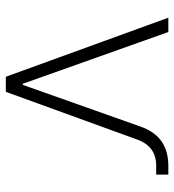

<svg xmlns="http://www.w3.org/2000/svg" viewBox="10 -592 582 641"><g transform="rotate(90 300.5 -271.0)"><path d="M235.8 0 38.6 -542.5H86.4L259.3 -56.2H262.7L401.9 -449.2Q418.9 -497.1 451.4 -519.8Q483.9 -542.5 533.7 -542.5H562.5V-502H533.7Q468.3 -502 445.8 -439.5L286.1 0Z"/></g></svg>

Font: Inter 16pt ExtraLight
Style: Regular
Weight: 250
Version: Version 4.001;git-66647c0bb